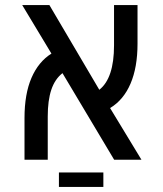

<svg xmlns="http://www.w3.org/2000/svg" viewBox="-20 -629 640 756"><path d="M168 -170.5V0H76.5V-164.5Q76.5 -259 104 -322.5Q131.5 -386 182.5 -418L67.5 -609H174.5L371 -275.5Q429 -321 429 -450.5V-609H521.5V-457Q521.5 -364 494 -299.8Q466.5 -235.5 413.5 -203.5L537 0H429.5L226 -341Q196 -317.5 182 -275.5Q168 -233.5 168 -170.5ZM212 50H387V107H212Z"/></svg>

Font: JuliaMono
Style: Regular
Weight: 400
Monospace: yes
Designer: cormullion
Foundry: corm
Version: Version 0.055; ttfautohint (v1.8.4)